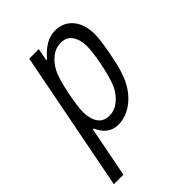

<svg xmlns="http://www.w3.org/2000/svg" viewBox="-258 -805 1184 1184"><g transform="rotate(-45 333.5 -213.5)"><path d="M438.8 -677.1Q511.7 -677.1 555 -625.7Q598.3 -574.2 598.3 -486.3Q598.3 -438.8 578.1 -333.3Q569 -287.8 563.5 -263Q557.9 -238.3 547.2 -204.8Q536.5 -171.2 522.8 -143.9Q485.7 -71 427.7 -30.3Q369.8 10.4 305.3 10.4Q222 10.4 181 -81.4H174.5L110 250H26.7L205.1 -666.7H288.4L272.8 -585.3H279.3Q356.1 -677.1 438.8 -677.1ZM206.4 -199.9Q206.4 -141.9 230.8 -104.8Q255.2 -67.7 307.3 -67.7Q350.9 -67.7 387 -96Q423.2 -124.3 445.3 -166.7Q472 -217.4 494.8 -333.3Q511.7 -420.6 511.7 -466.8Q511.7 -524.7 487.3 -561.8Q462.9 -599 410.8 -599Q367.2 -599 331.1 -570.6Q294.9 -542.3 272.8 -500Q246.7 -451.2 224 -333.3Q206.4 -242.8 206.4 -199.9Z"/></g></svg>

Font: Monoid
Style: Italic
Weight: 400
Width: 4
Italic angle: -11°
Monospace: yes
Version: Version 0.61